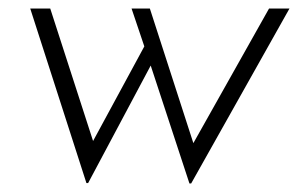

<svg xmlns="http://www.w3.org/2000/svg" viewBox="-20 -411 706 451"><path d="M425 20 334 -257 187 19H183L51 -391H98L206 -57L189 -62L319 -302L289 -391H332L438 -63L427 -62L612 -391H660L429 20Z"/></svg>

Font: Josefin Sans Thin Light
Style: Italic
Weight: 300
Italic angle: -7°
Version: Version 2.000